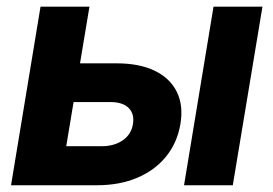

<svg xmlns="http://www.w3.org/2000/svg" viewBox="-20 -549 810 569"><path d="M167 -361.3H325.2Q393.6 -361.3 439 -339.1Q484.4 -316.9 504.2 -276.4Q523.9 -235.8 514.6 -181.2Q505.4 -126.5 472.7 -85.7Q439.9 -44.9 387.5 -22.5Q335 0 267.1 0H12.7L100.1 -529.3H245.1L176.3 -115.7H281.2Q318.8 -115.7 344 -133.3Q369.1 -150.9 374 -181.2Q378.9 -211.4 361.3 -229Q343.8 -246.6 306.2 -246.6H147.9ZM525.4 0 612.8 -529.3H757.8L669.9 0Z"/></svg>

Font: Inter 24pt
Style: Bold Italic
Weight: 700
Italic angle: -9.3988°
Version: Version 4.001;git-66647c0bb